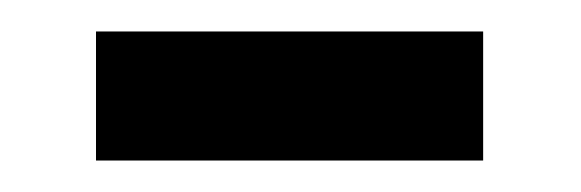

<svg xmlns="http://www.w3.org/2000/svg" viewBox="-20 -328 369 122"><path d="M41 -226V-308H287V-226Z"/></svg>

Font: Source Serif 4 SmText Semibold
Style: Italic
Weight: 600
Italic angle: -12°
Designer: Frank Grießhammer
Foundry: Adobe
Version: Version 4.005;hotconv 1.1.0;makeotfexe 2.6.0